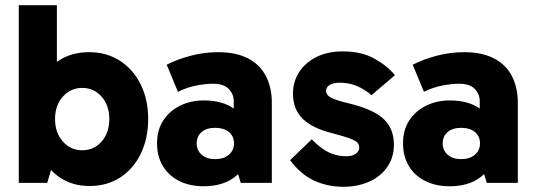

<svg xmlns="http://www.w3.org/2000/svg" viewBox="-20 -701 2050 736"><path d="M323 12Q259 12 211 -19.5Q163 -51 136.5 -108.5Q110 -166 110 -245Q110 -328 136 -385Q162 -442 209.5 -471.5Q257 -501 322 -501Q388 -501 439 -468.5Q490 -436 519 -378Q548 -320 548 -245Q548 -170 519.5 -111.5Q491 -53 440.5 -20.5Q390 12 323 12ZM52 0V-681H198V-353H189V-125H198L161 0ZM295 -125Q340 -125 369.5 -158.5Q399 -192 399 -245Q399 -297 369.5 -330.5Q340 -364 295 -364Q251 -364 221 -330.5Q191 -297 191 -245Q191 -192 221 -158.5Q251 -125 295 -125Z M760 13Q707 13 666.5 -7.5Q626 -28 604 -65Q582 -102 582 -151Q582 -203 606 -239.5Q630 -276 670.5 -296Q711 -316 761 -316Q834 -316 879 -283Q924 -250 939 -188L876 -199V-313Q876 -340 857 -360Q838 -380 796 -380Q769 -380 734 -373.5Q699 -367 662 -349L619 -453Q663 -475 713.5 -488Q764 -501 817 -501Q885 -501 931 -477Q977 -453 999.5 -409Q1022 -365 1022 -307V0H903L874 -95L939 -115Q923 -55 878 -21Q833 13 760 13ZM805 -91Q838 -91 857.5 -108Q877 -125 877 -151Q877 -179 857.5 -195Q838 -211 805 -211Q772 -211 753 -195Q734 -179 734 -151Q734 -125 753 -108Q772 -91 805 -91Z M1296 15Q1237 15 1185.5 -8Q1134 -31 1092 -87L1175 -167Q1209 -132 1240 -117Q1271 -102 1308 -102Q1330 -102 1343.5 -111.5Q1357 -121 1357 -135Q1357 -147 1349 -155Q1341 -163 1319 -171Q1297 -179 1255 -190Q1178 -209 1140.5 -245.5Q1103 -282 1103 -343Q1103 -387 1126 -423.5Q1149 -460 1192 -482Q1235 -504 1294 -504Q1364 -504 1413 -477.5Q1462 -451 1494 -413L1404 -336Q1382 -356 1351 -370Q1320 -384 1281 -384Q1260 -384 1245 -376Q1230 -368 1230 -352Q1230 -337 1248 -327Q1266 -317 1320 -304Q1411 -282 1450.5 -245Q1490 -208 1490 -146Q1490 -98 1465 -61.5Q1440 -25 1396 -5Q1352 15 1296 15Z M1703 13Q1650 13 1609.5 -7.5Q1569 -28 1547 -65Q1525 -102 1525 -151Q1525 -203 1549 -239.5Q1573 -276 1613.5 -296Q1654 -316 1704 -316Q1777 -316 1822 -283Q1867 -250 1882 -188L1819 -199V-313Q1819 -340 1800 -360Q1781 -380 1739 -380Q1712 -380 1677 -373.5Q1642 -367 1605 -349L1562 -453Q1606 -475 1656.5 -488Q1707 -501 1760 -501Q1828 -501 1874 -477Q1920 -453 1942.5 -409Q1965 -365 1965 -307V0H1846L1817 -95L1882 -115Q1866 -55 1821 -21Q1776 13 1703 13ZM1748 -91Q1781 -91 1800.5 -108Q1820 -125 1820 -151Q1820 -179 1800.5 -195Q1781 -211 1748 -211Q1715 -211 1696 -195Q1677 -179 1677 -151Q1677 -125 1696 -108Q1715 -91 1748 -91Z"/></svg>

Font: Gabarito
Style: Bold
Weight: 700
Designer: Leandro Assis / Alvaro Franca / Felipe Casaprima
Foundry: Naipe Foundry
Version: Version 1.000